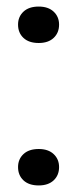

<svg xmlns="http://www.w3.org/2000/svg" viewBox="-20 -557 235 585"><path d="M98 8Q68 8 51.5 -7.5Q35 -23 35 -48Q35 -72 51.5 -87.5Q68 -103 98 -103Q127 -103 143.5 -87.5Q160 -72 160 -48Q160 -23 143.5 -7.5Q127 8 98 8ZM98 -426Q68 -426 51.5 -441.5Q35 -457 35 -482Q35 -506 51.5 -521.5Q68 -537 98 -537Q127 -537 143.5 -521.5Q160 -506 160 -482Q160 -457 143.5 -441.5Q127 -426 98 -426Z"/></svg>

Font: Mona Sans SemiExpanded Medium
Style: Regular
Weight: 500
Width: 6
Designer: Deni Anggara
Foundry: GitHub
Version: Version 2.000